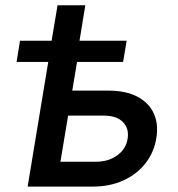

<svg xmlns="http://www.w3.org/2000/svg" viewBox="-20 -692 660 712"><path d="M41.5 -462.4 54.2 -541H449.7L436.5 -462.4ZM171.4 -541 193.4 -672.4H296.4L274.9 -541ZM222.2 -356H380.9Q446.8 -356 489.5 -333.5Q532.2 -311 550.3 -271.2Q568.4 -231.4 559.6 -179.2Q551.3 -127.4 519.8 -86.9Q488.3 -46.4 438.2 -23.2Q388.2 0 322.8 0H82.5L171.9 -541H278.8L204.1 -92.3H335.9Q382.8 -92.3 415 -116Q447.3 -139.6 453.1 -176.8Q459.5 -215.3 436 -239.3Q412.6 -263.2 366.2 -263.2H206.5Z"/></svg>

Font: Inter 17pt Medium
Style: Italic
Weight: 500
Italic angle: -9.3988°
Version: Version 4.001;git-66647c0bb